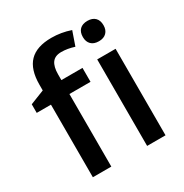

<svg xmlns="http://www.w3.org/2000/svg" viewBox="-176 -902 993 1038"><g transform="rotate(-30 321.0 -382.5)"><path d="M353 -453.1H221.2V0H106V-453.1H17.1V-506.8L106 -542V-577.1Q106 -672.9 150.9 -719Q195.8 -765.1 288.1 -765.1Q348.6 -765.1 407.2 -745.1L377 -658.2Q334.5 -671.9 295.9 -671.9Q256.8 -671.9 239 -647.7Q221.2 -623.5 221.2 -575.2V-540H353ZM559.6 0H444.8V-540H559.6ZM438 -683.1Q438 -713.9 454.8 -730.5Q471.7 -747.1 502.9 -747.1Q533.2 -747.1 550 -730.5Q566.9 -713.9 566.9 -683.1Q566.9 -653.8 550 -637Q533.2 -620.1 502.9 -620.1Q471.7 -620.1 454.8 -637Q438 -653.8 438 -683.1Z"/></g></svg>

Font: f1_31487          
Style: Regular
Weight: 600
Foundry: Ascender Corporation
Version: Version 1.10